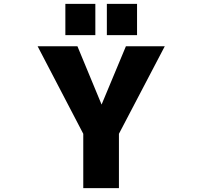

<svg xmlns="http://www.w3.org/2000/svg" viewBox="-20 -972 1040 994"><path d="M318.4 -790V-952.1H473.6V-790ZM533.2 -790V-952.1H689.5V-790ZM505.9 -430.7 631.8 -732.4H833L595.7 -279.3V2H411.1V-279.3L174.8 -732.4H380.9Z"/></svg>

Font: GenEi Gothic M Heavy
Style: Regular
Weight: 800
Designer: o_tamon (Modified); [Source Han Sans]
Ryoko NISHIZUKA  (kana & ideographs); Paul D. Hunt (Latin, Greek & Cyrillic); Wenl
Version: Version 1.1a;Original Version 1.004